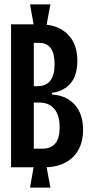

<svg xmlns="http://www.w3.org/2000/svg" viewBox="-20 -763 408 869"><path d="M30 -6V-653H132L116 -743H208L191 -651Q254 -644 292 -602Q330 -560 330 -488Q330 -421 299 -385.5Q268 -350 216 -343V-335Q281 -331 318.5 -289Q356 -247 356 -175Q356 -99 312 -54Q268 -9 191 -6L208 86H116L132 -6ZM133 -373H150Q227 -373 227 -473Q227 -569 157 -569H133ZM133 -90H172Q250 -90 250 -186Q250 -241 226 -270Q202 -299 157 -299H133Z"/></svg>

Font: Bricolage Grotesque 96pt Condensed Medium
Style: Regular
Weight: 500
Width: 3
Designer: Mathieu Triay
Foundry: Atelier Triay
Version: Version 1.001; ttfautohint (v1.8.4.7-5d5b);gftools[0.9.33.de